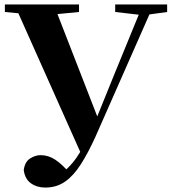

<svg xmlns="http://www.w3.org/2000/svg" viewBox="-20 -764 776 865"><path d="M87 2Q92 -35 115.5 -50Q139 -65 163 -65Q198 -65 229 -44.5Q260 -24 295 17L249 52L241 29Q290 -4 324.5 -53.5Q359 -103 386 -170H390L497 -434L624 -744H673L411 -150Q378 -77 345 -25Q312 27 273.5 54Q235 81 184 81Q146 81 119 61.5Q92 42 87 2ZM2 -710V-744H336V-710L192 -696H149ZM499 -710V-744H733V-710L639 -697H612ZM348 -65 45 -744H222L423 -227Z"/></svg>

Font: Noto Serif TC ExtraBold
Style: Regular
Weight: 800
Designer: Ryoko NISHIZUKA 西塚涼子 (kana & ideographs); Frank Grießhammer (Latin, Greek & Cyrillic); Wenlong ZHANG 张文龙 (bopomofo); San
Foundry: Adobe
Version: Version 2.002-H1;hotconv 1.1.0;makeotfexe 2.6.0